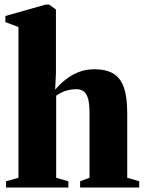

<svg xmlns="http://www.w3.org/2000/svg" viewBox="-20 -838 648 858"><path d="M62.5 -43.5V-717.5L4 -739V-766.5L184 -817.5H199.5L230 -795.5V-512L226.5 -437Q245 -459.5 270.8 -480.5Q296.5 -501.5 329.5 -515Q362.5 -528.5 401.5 -528.5Q453.5 -528.5 485.8 -509.5Q518 -490.5 533.2 -448Q548.5 -405.5 548.5 -334.5V-43.5L602 -28V0H338V-28L380 -43.5V-334Q380 -370 374.5 -393.2Q369 -416.5 356 -428Q343 -439.5 320.5 -439.5Q302 -439.5 284.8 -435.2Q267.5 -431 254 -424.2Q240.5 -417.5 231 -410.5V-43.5L285.5 -28V0H7V-28Z"/></svg>

Font: Merriweather 120pt Black
Style: Regular
Weight: 900
Designer: Eben Sorkin
Foundry: Eben Sorkin
Version: Version 2.100